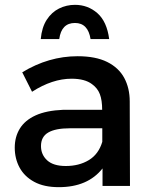

<svg xmlns="http://www.w3.org/2000/svg" viewBox="-20 -769 626 794"><path d="M223 5Q162 5 121.5 -17Q81 -39 61 -76Q41 -113 41 -158.5Q41 -203 62 -237.2Q83 -271.5 127.2 -291.8Q171.5 -312 242 -315H402.5Q402.5 -354.5 393 -379.5Q383.5 -404.5 360.5 -421Q331 -443.5 276 -443.5Q196.5 -443.5 112.5 -389.5L72 -470Q181 -536.5 301 -536.5Q375.5 -536.5 423.2 -512.8Q471 -489 493.8 -446.8Q516.5 -404.5 516.5 -349.5L517.5 0H404V-72.5Q343 5 223 5ZM252 -82.5Q307 -82.5 347.2 -106.8Q387.5 -131 403 -182.5V-238.5H269Q209.5 -238.5 179.5 -221Q149.5 -203.5 149.5 -165Q149.5 -129.5 175 -106Q200.5 -82.5 252 -82.5ZM431.5 -607.5H354.5Q344 -674 290 -674Q234 -674 225 -607.5H148.5Q153 -656 173.2 -687.2Q193.5 -718.5 224.2 -733.8Q255 -749 290 -749Q343.5 -749 382.8 -714.5Q422 -680 431.5 -607.5Z"/></svg>

Font: Argentum Novus Medium
Style: Regular
Weight: 500
Designer: Julieta Ulanovsky (font) & Cristiano Sobral (main changes)
Foundry: Julieta Ulanovsky (font) & Cristiano Sobral (main changes)
Version: Version 3.00;November 27, 2020;FontCreator 13.0.0.2655 64-bi